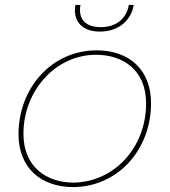

<svg xmlns="http://www.w3.org/2000/svg" viewBox="-20 -751 687 778"><path d="M276 7C454 7 592 -141 592 -333C592 -469 503 -547 372 -547C187 -547 55 -392 55 -207C55 -72 145 7 276 7ZM279 -11C170 -11 75 -73 75 -209C75 -382 204 -529 369 -529C478 -529 572 -468 572 -332C572 -152 442 -14 279 -11ZM521 -727 522 -731H502C492 -674 450 -641 388 -641C326 -641 296 -674 306 -731H286L285 -727C277 -679 300 -623 385 -623C470 -623 513 -679 521 -727Z"/></svg>

Font: Poppins Devanagari Thin
Style: Italic
Weight: 100
Italic angle: -10°
Designer: Ninad Kale (Devanagari), Jonny Pinhorn (Latin)
Foundry: Indian Type Foundry
Version: 4.005